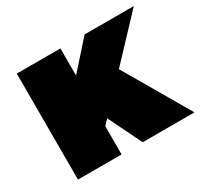

<svg xmlns="http://www.w3.org/2000/svg" viewBox="-120 -702 899 858"><g transform="rotate(-30 329.5 -273.5)"><path d="M659 -547 460 -336 656 0H389L305 -172L280 -146V0H55V-547H280V-407L405 -547Z"/></g></svg>

Font: MontserratBlack
Style: Regular
Weight: 900
Designer: Julieta Ulanovsky
Foundry: Julieta Ulanovsky
Version: Version 4.000